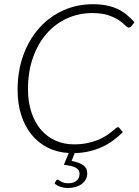

<svg xmlns="http://www.w3.org/2000/svg" viewBox="-20 -736 674 933"><path d="M260 137Q262.5 137 266.2 139.8Q270 142.5 275.8 145.8Q281.5 149 290.2 151.8Q299 154.5 312 154.5Q337.5 154.5 352 142Q366.5 129.5 366.5 108.5Q366.5 97.5 361 90Q355.5 82.5 345.5 77.5Q335.5 72.5 321.5 69.8Q307.5 67 290.5 64.5L314 7.5Q257 4.5 211 -19Q165 -42.5 132.8 -82.5Q100.5 -122.5 83 -177.5Q65.5 -232.5 65.5 -299Q65.5 -391.5 93.5 -468.2Q121.5 -545 170.8 -600Q220 -655 286.8 -685.2Q353.5 -715.5 431 -715.5Q467.5 -715.5 496.5 -709.8Q525.5 -704 549.8 -693Q574 -682 594.2 -665.5Q614.5 -649 633.5 -628L618 -608Q612.5 -602 604.5 -602Q598.5 -602 588.2 -613Q578 -624 558.5 -637.2Q539 -650.5 507.8 -661.5Q476.5 -672.5 428.5 -672.5Q362.5 -672.5 305.5 -646.5Q248.5 -620.5 206.5 -572.5Q164.5 -524.5 140.2 -456Q116 -387.5 116 -302.5Q116 -240.5 132.5 -190.8Q149 -141 178.5 -106.2Q208 -71.5 249.2 -53Q290.5 -34.5 339.5 -34.5Q376 -34.5 405 -40.8Q434 -47 456.5 -56.2Q479 -65.5 495.2 -76.2Q511.5 -87 523 -96.2Q534.5 -105.5 541.8 -111.8Q549 -118 553 -118Q557.5 -118 559.5 -115L577 -94Q554.5 -71.5 529.5 -53.2Q504.5 -35 475.8 -21.8Q447 -8.5 414 -0.8Q381 7 343 8L328 46Q365 53 384.5 66.8Q404 80.5 404 106Q404 122.5 396.8 135.8Q389.5 149 377 158.2Q364.5 167.5 347.2 172.5Q330 177.5 310 177.5Q291 177.5 274 171.8Q257 166 245.5 156L252 142.5Q256 137 260 137Z"/></svg>

Font: Lato Light
Style: Italic
Weight: 300
Italic angle: -7°
Designer: Lukasz Dziedzic
Foundry: Lukasz Dziedzic
Version: Version 1.104; Western+Polish opensource